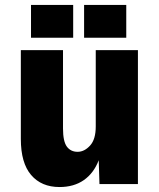

<svg xmlns="http://www.w3.org/2000/svg" viewBox="-20 -742 640 774"><path d="M220 12Q147 12 105.5 -36.5Q64 -85 64 -182V-540H234V-224Q234 -172 249.5 -151Q265 -130 293 -130Q320 -130 343 -155Q366 -180 366 -232V-540H536V0H381L378 -96Q358 -44 318 -16Q278 12 220 12ZM105 -590V-722H275V-590ZM319 -590V-722H489V-590Z"/></svg>

Font: Geist Mono UltraBlack
Style: Regular
Weight: 900
Monospace: yes
Designer: Basement.studio, Andrés Briganti, Mateo Zaragoza
Foundry: Basement.studio, Vercel, Andrés Briganti, Guido Ferreyra, Mateo Zaragoza
Version: Version 1.400; ttfautohint (v1.8.4.7-5d5b)